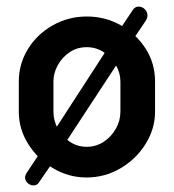

<svg xmlns="http://www.w3.org/2000/svg" viewBox="-20 -530 526 582"><path d="M242 8Q188 8 141 -20Q94 -48 65.5 -93.5Q37 -139 37 -191V-283Q37 -336 64.5 -381Q92 -426 139.5 -453Q187 -480 243 -480Q299 -480 346 -453.5Q393 -427 421.5 -382.5Q450 -338 450 -283V-191Q450 -140 421.5 -94Q393 -48 345.5 -20Q298 8 242 8ZM243 -85Q271 -85 294 -100Q317 -115 331 -139.5Q345 -164 345 -191V-283Q345 -309 331 -333Q317 -357 294 -372Q271 -387 243 -387Q214 -387 191.5 -372Q169 -357 155.5 -333Q142 -309 142 -283V-191Q142 -164 155.5 -139.5Q169 -115 192 -100Q215 -85 243 -85ZM81 32Q72 32 64 25Q56 18 56 8Q56 1 61 -6L94 -56L350 -451L382 -499Q389 -510 400 -510Q411 -510 419 -502Q427 -494 427 -483Q427 -475 421 -466L390 -420L131 -25L98 23Q93 32 81 32Z"/></svg>

Font: Dosis ExtraLight SemiBold
Style: Regular
Weight: 600
Version: Version 3.001; ttfautohint (v1.8.2)